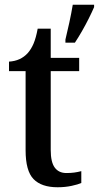

<svg xmlns="http://www.w3.org/2000/svg" viewBox="-20 -780 417 810"><path d="M223 10Q155 10 121.5 -24.5Q88 -59 88 -146V-480H18V-520Q67 -523 97 -556Q112 -573 122 -597Q132 -621 139 -659H194V-536H314V-480H194V-147Q194 -96 211 -73Q228 -50 260 -50Q278 -50 293 -52Q308 -54 323 -58V-8Q310 -2 282.5 4Q255 10 223 10ZM256 -613Q264 -646 272.5 -685Q281 -724 287 -760H377V-750Q368 -729 354.5 -702Q341 -675 325.5 -648Q310 -621 296 -600H256Z"/></svg>

Font: Noto Serif Bengali SemiCondensed Medium
Style: Regular
Weight: 500
Width: 4
Designer: Juan Bruce, Universal Thirst, Indian Type Foundry and the Monotype Design Team.
Foundry: Monotype Imaging Inc.
Version: Version 2.003; ttfautohint (v1.8.4.7-5d5b)